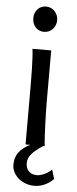

<svg xmlns="http://www.w3.org/2000/svg" viewBox="-62 -755 400 997"><g transform="rotate(5 138.0 -256.5)"><path d="M75.7 -656.7Q75.7 -670.4 80.1 -682.4Q84.5 -694.3 92.5 -703.4Q100.6 -712.4 111.8 -717.5Q123 -722.7 136.7 -722.7Q150.4 -722.7 162.1 -717.5Q173.8 -712.4 182.1 -703.4Q190.4 -694.3 195.3 -682.4Q200.2 -670.4 200.2 -656.7Q200.2 -643.1 195.3 -631.1Q190.4 -619.1 182.1 -610.1Q173.8 -601.1 162.1 -595.9Q150.4 -590.8 136.7 -590.8Q123 -590.8 111.8 -595.9Q100.6 -601.1 92.5 -610.1Q84.5 -619.1 80.1 -631.1Q75.7 -643.1 75.7 -656.7ZM183.1 -231.9Q183.1 -208.5 183.8 -176.5Q184.6 -144.5 185.8 -111.8Q187 -79.1 188.7 -49.3Q190.4 -19.5 192.9 0H92.8V-258.8Q92.8 -294.4 92.5 -329.1Q92.3 -363.8 91.6 -394.8Q90.8 -425.8 89.4 -452.4Q87.9 -479 85.4 -498H183.1ZM185.5 0Q147.5 23.9 127.4 46.6Q107.4 69.3 107.4 95.2Q107.4 123 123 138.4Q138.7 153.8 166 153.8Q173.8 153.8 184.1 151.1Q194.3 148.4 204.8 143.6Q215.3 138.7 225.1 132.1Q234.9 125.5 241.7 117.2L256.3 166Q234.9 187.5 209.2 198.7Q183.6 210 156.2 210Q133.8 210 112.8 202.6Q91.8 195.3 75.4 181.9Q59.1 168.5 49.1 150.1Q39.1 131.8 39.1 109.9Q39.1 71.8 59.1 45.2Q79.1 18.6 117.2 0Z"/></g></svg>

Font: Andika Am
Style: Regular
Weight: 400
Designer: Victor Gaultney, Annie Olsen, Julie Remington, Don Collingsworth, Eric Hays, Becca Hirsbrunner
Foundry: SIL International
Version: Version 5.000